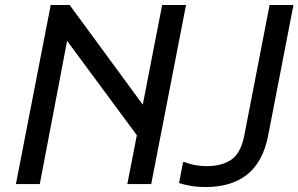

<svg xmlns="http://www.w3.org/2000/svg" viewBox="-20 -740 1200 772"><path d="M492 0 632 -720H728L588 0ZM44 0 184 -720H260L580 -284L560 -156L220 -616L256 -608L140 0ZM808 12Q772 12 745 7Q718 2 700 -4L716 -88H724Q736 -82 760.5 -77Q785 -72 812 -72Q872 -72 910 -98Q948 -124 962 -194L1064 -720H1160L1058 -194Q1037 -88 973.5 -38Q910 12 808 12Z"/></svg>

Font: Kufam
Style: Italic
Weight: 400
Italic angle: -11°
Designer: Artur Schmal
Foundry: Original Type
Version: Version 1.301; ttfautohint (v1.8.3)